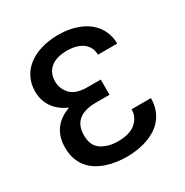

<svg xmlns="http://www.w3.org/2000/svg" viewBox="-171 -875 986 1024"><g transform="rotate(-30 322.0 -363.5)"><path d="M183.2 -371.8Q156.6 -383.2 135.5 -399.3Q114.3 -415.5 99.6 -436.1Q84.9 -456.7 76.9 -481.5Q68.9 -506.4 68.9 -535.2Q68.9 -570.3 79 -599.1Q89.1 -627.8 106.9 -650.2Q124.6 -672.6 149 -689.1Q173.3 -705.6 201.7 -716.3Q230.1 -726.9 261.5 -732.1Q293 -737.2 324.6 -737.2Q397 -737.2 454.9 -713.1Q483.3 -701.3 505.7 -683.9Q528.1 -666.5 543.7 -644.4Q559.3 -622.2 567.6 -595.5Q576 -568.9 576 -539.1H457.4Q457.4 -562.1 448.5 -580.8Q439.6 -599.4 422.6 -612.7Q405.5 -626.1 380.9 -633.3Q356.2 -640.6 324.6 -640.6Q290.5 -640.6 264.9 -632.8Q239.3 -625 222.3 -610.4Q205.3 -595.9 196.6 -575.5Q187.9 -555 187.9 -529.8Q187.9 -484.7 218.8 -451Q250.4 -416.9 321.7 -416.9H404.1V-323.2H321.7Q177.6 -323.2 177.6 -203.8Q177.6 -139.6 218.4 -112.6Q259.6 -85.2 320 -85.2Q393.8 -85.2 430.8 -117.9Q467.3 -150.2 467.3 -197.4H586.3Q586.3 -160.5 576 -130.7Q565.7 -100.9 547.4 -77.8Q529.1 -54.7 504.1 -38.2Q479 -21.7 449.6 -11Q420.1 -0.4 387.6 4.8Q355.1 9.9 321.7 9.9Q289.1 9.9 256.9 5.3Q224.8 0.7 195.3 -9.4Q165.8 -19.5 140.6 -35.5Q115.4 -51.5 96.9 -74.4Q78.5 -97.3 68 -127.3Q57.5 -157.3 57.5 -195.7Q57.5 -263.1 89.8 -306.8Q122.2 -350.5 183.2 -371.8Z"/></g></svg>

Font: Inter P Medium
Style: Regular
Weight: 500
Designer: Rasmus Andersson
Foundry: rsms
Version: Version 3.018;git-588b23468